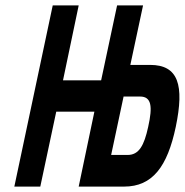

<svg xmlns="http://www.w3.org/2000/svg" viewBox="-20 -690 684 710"><path d="M175 -670 33 0H129L188 -277H329L271 0H439C544 0 599 -74 630 -221C662 -375 640 -450 535 -450H462L509 -670H413L354 -393H213L271 -670ZM391 -117 437 -333H498C540 -333 545 -297 528 -221C513 -152 494 -117 452 -117Z"/></svg>

Font: LT Wave Mono Bold
Style: Italic
Weight: 700
Designer: Daniel Lyons
Version: Version 2.5 (Glyphs App)